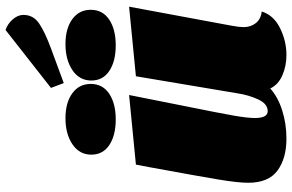

<svg xmlns="http://www.w3.org/2000/svg" viewBox="-196 -812 1029 676"><g transform="rotate(-90 318.0 -474.5)"><path d="M560 -131Q560 -106 574 -88Q588 -70 615 -67Q602 -25 556.5 -2.5Q511 20 462 20Q423 20 390 5.5Q357 -9 344 -37Q314 -10 267 5Q220 20 167 20Q98 20 55 -11.5Q12 -43 12 -115Q12 -150 23.5 -219.5Q35 -289 67 -463L76 -510L321 -534L285 -353Q256 -210 248 -163Q240 -116 240 -91Q240 -46 264 -46Q290 -46 305.5 -79.5Q321 -113 327 -153L387 -510L632 -534L565 -173Q560 -146 560 -131ZM603 -906Q603 -871 572.5 -850.5Q542 -830 485 -809L363 -764L346 -809L550 -969Q571 -962 587 -944Q603 -926 603 -906ZM360 -669Q360 -627 325.5 -604Q291 -581 235 -581Q179 -581 145 -603.5Q111 -626 111 -667Q111 -709 147.5 -733.5Q184 -758 239 -758Q294 -758 327 -734Q360 -710 360 -669ZM621 -669Q621 -627 586.5 -604Q552 -581 496 -581Q440 -581 406 -603.5Q372 -626 372 -667Q372 -709 408.5 -733.5Q445 -758 500 -758Q555 -758 588 -734Q621 -710 621 -669Z"/></g></svg>

Font: Sansita Black Italic
Style: Regular
Weight: 900
Italic angle: -11°
Designer: Pablo Cosgaya
Foundry: Omnibus-Type
Version: Version 1.006